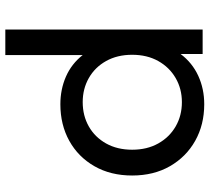

<svg xmlns="http://www.w3.org/2000/svg" viewBox="-53 -729 788 722"><g transform="rotate(-90 341.0 -368.0)"><path d="M310 6Q233 6 172.5 -28Q112 -62 77 -123Q42 -184 42 -265Q42 -346 77 -407Q112 -468 172.5 -501.5Q233 -535 310 -535Q366 -535 414 -514Q462 -493 495 -451V-742H591V0H499V-83Q466 -39 417 -16.5Q368 6 310 6ZM318 -78Q368 -78 408.5 -101.5Q449 -125 472.5 -167Q496 -209 496 -265Q496 -321 472.5 -363Q449 -405 408.5 -428Q368 -451 318 -451Q267 -451 226.5 -428Q186 -405 162.5 -363Q139 -321 139 -265Q139 -209 162.5 -167Q186 -125 226.5 -101.5Q267 -78 318 -78Z"/></g></svg>

Font: Montserrat Medium
Style: Regular
Weight: 500
Designer: Julieta Ulanovsky
Foundry: Julieta Ulanovsky
Version: Version 9.000; ttfautohint (v1.8.4.7-5d5b)